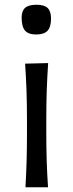

<svg xmlns="http://www.w3.org/2000/svg" viewBox="-20 -790 308 810"><path d="M87.4 0Q90.8 -58.1 92.3 -111.8Q93.8 -165.5 93.8 -230V-282.7Q93.8 -352.5 91.8 -408.2Q89.8 -463.9 85.9 -521.5L183.1 -523.9Q179.2 -465.3 177.2 -409.2Q175.3 -353 175.3 -282.7V-230Q175.3 -165.5 177 -111.8Q178.7 -58.1 182.6 0ZM132.8 -644.5Q100.1 -644.5 85.7 -660.9Q71.3 -677.2 71.3 -716.3Q71.3 -744.1 86.2 -757.1Q101.1 -770 134.3 -770Q167 -770 181.2 -756.1Q195.3 -742.2 195.3 -711.9Q195.3 -676.3 180.7 -660.4Q166 -644.5 132.8 -644.5Z"/></svg>

Font: Pinar-DS2-FD Regular
Style: Regular
Weight: 400
Designer: Amin Abedi
Version: Version 2.000